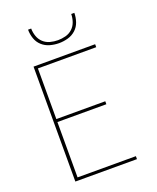

<svg xmlns="http://www.w3.org/2000/svg" viewBox="-171 -1054 942 1154"><g transform="rotate(-20 300.0 -477.5)"><path d="M107 0V-735H501V-716H128V-392H441V-373H128V-19H501V0ZM300 -815Q271 -815 242.5 -823Q214 -831 192.5 -850.5Q171 -870 161.5 -898Q152 -926 152 -955H172Q172 -930 180.5 -905.5Q189 -881 207.5 -864Q226 -847 250.5 -840.5Q275 -834 300 -834Q325 -834 349.5 -840.5Q374 -847 392.5 -864Q411 -881 419.5 -905.5Q428 -930 428 -955H448Q448 -926 438.5 -898Q429 -870 407.5 -850.5Q386 -831 357.5 -823Q329 -815 300 -815Z"/></g></svg>

Font: Iosevka Thin Extended
Style: Regular
Weight: 100
Width: 7
Monospace: yes
Designer: Belleve Invis
Foundry: Belleve Invis
Version: Version 32.5.0; ttfautohint (v1.8.4)